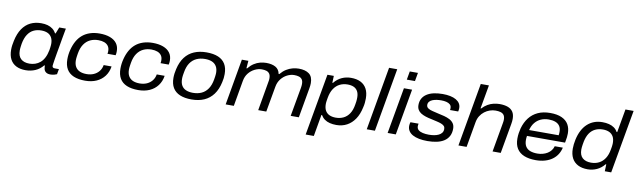

<svg xmlns="http://www.w3.org/2000/svg" viewBox="-48 -1350 7135 2155"><g transform="rotate(10 3519.5 -273.0)"><path d="M237 12Q175 12 130.5 -10.5Q86 -33 62.5 -77Q39 -121 39 -187Q39 -213 42.5 -238Q46 -263 52 -290Q70 -375 107.5 -430Q145 -485 199 -511.5Q253 -538 321 -538Q362 -538 394.5 -529Q427 -520 452 -501Q477 -482 492 -453H499L528 -526H603L581 -405Q574 -363 566.5 -320.5Q559 -278 552 -239Q545 -200 540 -168Q535 -136 532 -115.5Q529 -95 529 -90Q529 -78 536 -71.5Q543 -65 558 -65H605L594 -5Q584 0 564 5.5Q544 11 520 11Q490 11 471.5 -1.5Q453 -14 447 -37Q445 -46 444 -56Q443 -66 443 -77L436 -78Q399 -32 347.5 -10Q296 12 237 12ZM268 -68Q301 -68 332.5 -78.5Q364 -89 390 -111Q416 -133 434.5 -169Q453 -205 463 -256Q466 -274 467.5 -287Q469 -300 470 -310Q471 -320 471 -329Q471 -372 455 -401Q439 -430 409 -444Q379 -458 336 -458Q288 -458 249 -439.5Q210 -421 183 -380Q156 -339 144 -273Q141 -252 139 -238Q137 -224 136.5 -213.5Q136 -203 136 -194Q136 -131 170.5 -99.5Q205 -68 268 -68Z M916 12Q838 12 785 -10.5Q732 -33 705.5 -78Q679 -123 679 -191Q679 -219 682.5 -246Q686 -273 693 -300Q707 -356 732 -400.5Q757 -445 793.5 -475.5Q830 -506 879 -522Q928 -538 988 -538Q1057 -538 1107 -519Q1157 -500 1183.5 -464Q1210 -428 1210 -375Q1210 -364 1209 -352.5Q1208 -341 1205 -329H1112Q1114 -338 1114.5 -346Q1115 -354 1115 -361Q1115 -395 1099 -417.5Q1083 -440 1054 -451Q1025 -462 986 -462Q935 -462 893.5 -442.5Q852 -423 823.5 -381.5Q795 -340 784 -275Q781 -257 779 -243Q777 -229 776 -218.5Q775 -208 775 -197Q775 -151 792.5 -121.5Q810 -92 842 -78Q874 -64 919 -64Q964 -64 1000 -79.5Q1036 -95 1060.5 -125Q1085 -155 1092 -197H1182Q1172 -132 1136.5 -85Q1101 -38 1045 -13Q989 12 916 12Z M1521 12Q1443 12 1390 -10.5Q1337 -33 1310.5 -78Q1284 -123 1284 -191Q1284 -219 1287.5 -246Q1291 -273 1298 -300Q1312 -356 1337 -400.5Q1362 -445 1398.5 -475.5Q1435 -506 1484 -522Q1533 -538 1593 -538Q1662 -538 1712 -519Q1762 -500 1788.5 -464Q1815 -428 1815 -375Q1815 -364 1814 -352.5Q1813 -341 1810 -329H1717Q1719 -338 1719.5 -346Q1720 -354 1720 -361Q1720 -395 1704 -417.5Q1688 -440 1659 -451Q1630 -462 1591 -462Q1540 -462 1498.5 -442.5Q1457 -423 1428.5 -381.5Q1400 -340 1389 -275Q1386 -257 1384 -243Q1382 -229 1381 -218.5Q1380 -208 1380 -197Q1380 -151 1397.5 -121.5Q1415 -92 1447 -78Q1479 -64 1524 -64Q1569 -64 1605 -79.5Q1641 -95 1665.5 -125Q1690 -155 1697 -197H1787Q1777 -132 1741.5 -85Q1706 -38 1650 -13Q1594 12 1521 12Z M2128 12Q2050 12 1996.5 -10.5Q1943 -33 1915.5 -78Q1888 -123 1888 -192Q1888 -218 1891.5 -243.5Q1895 -269 1901 -294Q1920 -377 1961 -431Q2002 -485 2064 -511.5Q2126 -538 2206 -538Q2285 -538 2338.5 -515.5Q2392 -493 2419.5 -447.5Q2447 -402 2447 -333Q2447 -310 2444.5 -287Q2442 -264 2436 -240Q2418 -155 2376.5 -99Q2335 -43 2273 -15.5Q2211 12 2128 12ZM2132 -64Q2187 -64 2230 -84Q2273 -104 2301.5 -146Q2330 -188 2341 -253Q2345 -274 2346.5 -287.5Q2348 -301 2349 -311Q2350 -321 2350 -329Q2350 -375 2332 -404.5Q2314 -434 2281.5 -448Q2249 -462 2202 -462Q2147 -462 2104 -442Q2061 -422 2033 -381Q2005 -340 1994 -274Q1990 -253 1988 -239Q1986 -225 1985.5 -215.5Q1985 -206 1985 -197Q1985 -151 2002.5 -121.5Q2020 -92 2053 -78Q2086 -64 2132 -64Z M2517 0 2609 -526H2683L2676 -440H2684Q2714 -477 2747.5 -498.5Q2781 -520 2816.5 -529Q2852 -538 2886 -538Q2951 -538 2992 -515Q3033 -492 3043 -440H3051Q3082 -477 3116 -498Q3150 -519 3186 -528.5Q3222 -538 3257 -538Q3332 -538 3374.5 -506Q3417 -474 3417 -401Q3417 -388 3415.5 -373Q3414 -358 3411 -341L3351 0H3258L3317 -331Q3319 -343 3320 -354Q3321 -365 3321 -374Q3321 -408 3308 -426Q3295 -444 3272 -451Q3249 -458 3220 -458Q3179 -458 3139 -438Q3099 -418 3070 -381Q3041 -344 3032 -293L2980 0H2888L2945 -329Q2948 -342 2949 -352.5Q2950 -363 2950 -373Q2950 -407 2937 -425.5Q2924 -444 2901.5 -451Q2879 -458 2849 -458Q2809 -458 2768.5 -438Q2728 -418 2699 -381.5Q2670 -345 2661 -293L2610 0Z M3460 177 3584 -526H3657L3654 -447H3661Q3699 -494 3748 -516Q3797 -538 3852 -538Q3917 -538 3962 -515.5Q4007 -493 4031 -448.5Q4055 -404 4055 -338Q4055 -314 4052.5 -288Q4050 -262 4043 -235Q4026 -154 3989 -99.5Q3952 -45 3899 -16.5Q3846 12 3779 12Q3739 12 3704.5 3.5Q3670 -5 3644.5 -23.5Q3619 -42 3603 -70H3596L3553 177ZM3758 -68Q3808 -68 3847.5 -87.5Q3887 -107 3913.5 -147.5Q3940 -188 3950 -252Q3954 -273 3955.5 -287.5Q3957 -302 3957.5 -312.5Q3958 -323 3958 -332Q3958 -376 3942 -404Q3926 -432 3897 -445Q3868 -458 3827 -458Q3777 -458 3737 -437.5Q3697 -417 3670 -376Q3643 -335 3632 -272Q3629 -254 3627 -241.5Q3625 -229 3624 -219Q3623 -209 3623 -200Q3623 -152 3640.5 -123Q3658 -94 3688.5 -81Q3719 -68 3758 -68Z M4125 0 4252 -723H4345L4218 0Z M4471 -627 4488 -723H4581L4564 -627ZM4363 0 4456 -526H4549L4456 0Z M4817 12Q4764 12 4721.5 3.5Q4679 -5 4649 -21.5Q4619 -38 4603 -63Q4587 -88 4587 -120Q4587 -131 4589 -142.5Q4591 -154 4594 -163H4687Q4686 -157 4684.5 -149.5Q4683 -142 4683 -135Q4683 -107 4701.5 -91Q4720 -75 4752 -68Q4784 -61 4821 -61Q4853 -61 4881.5 -66Q4910 -71 4932.5 -82Q4955 -93 4968 -110.5Q4981 -128 4981 -154Q4981 -175 4969 -187.5Q4957 -200 4935 -208.5Q4913 -217 4883.5 -223.5Q4854 -230 4820 -238Q4784 -245 4753 -255Q4722 -265 4698.5 -279.5Q4675 -294 4662 -316.5Q4649 -339 4649 -370Q4649 -411 4666 -442.5Q4683 -474 4715.5 -495.5Q4748 -517 4793.5 -527.5Q4839 -538 4896 -538Q4944 -538 4983 -530Q5022 -522 5049.5 -506Q5077 -490 5091.5 -467Q5106 -444 5106 -414Q5106 -403 5104.5 -393.5Q5103 -384 5101 -375H5008Q5009 -381 5009.5 -386.5Q5010 -392 5010 -397Q5010 -423 4994 -437.5Q4978 -452 4951.5 -458.5Q4925 -465 4893 -465Q4868 -465 4842.5 -461.5Q4817 -458 4795 -449.5Q4773 -441 4759.5 -425.5Q4746 -410 4746 -388Q4746 -364 4765.5 -350.5Q4785 -337 4817 -329.5Q4849 -322 4886 -313Q4921 -306 4955 -297Q4989 -288 5017 -273.5Q5045 -259 5062 -235Q5079 -211 5079 -174Q5079 -125 5060 -89.5Q5041 -54 5006.5 -31.5Q4972 -9 4923.5 1.5Q4875 12 4817 12Z M5170 0 5297 -723H5390L5342 -453H5349Q5378 -484 5410.5 -503Q5443 -522 5478 -530Q5513 -538 5547 -538Q5600 -538 5638.5 -524Q5677 -510 5697.5 -479.5Q5718 -449 5718 -399Q5718 -386 5716.5 -370.5Q5715 -355 5712 -339L5652 0H5559L5617 -330Q5619 -342 5620.5 -352.5Q5622 -363 5622 -372Q5622 -407 5608.5 -425.5Q5595 -444 5570.5 -451Q5546 -458 5514 -458Q5481 -458 5448.5 -447Q5416 -436 5388 -414.5Q5360 -393 5340.5 -362Q5321 -331 5314 -291L5263 0Z M6052 12Q5973 12 5918.5 -10.5Q5864 -33 5836 -78Q5808 -123 5808 -191Q5808 -223 5812.5 -253Q5817 -283 5824 -310Q5844 -381 5883.5 -432Q5923 -483 5982.5 -510.5Q6042 -538 6123 -538Q6202 -538 6254 -514.5Q6306 -491 6331 -448Q6356 -405 6356 -345Q6356 -327 6353.5 -302.5Q6351 -278 6343 -239H5909Q5907 -226 5906 -215Q5905 -204 5905 -194Q5905 -147 5923 -118.5Q5941 -90 5975 -77Q6009 -64 6057 -64Q6089 -64 6118.5 -72Q6148 -80 6171.5 -94.5Q6195 -109 6212 -130.5Q6229 -152 6236 -179H6328Q6319 -137 6297 -102Q6275 -67 6240 -41.5Q6205 -16 6157.5 -2Q6110 12 6052 12ZM5921 -308H6258Q6260 -319 6260.5 -329Q6261 -339 6261 -348Q6261 -389 6243 -414.5Q6225 -440 6193 -451.5Q6161 -463 6119 -463Q6070 -463 6030 -445.5Q5990 -428 5962 -393.5Q5934 -359 5921 -308Z M6643 12Q6578 12 6532.5 -11.5Q6487 -35 6463.5 -79.5Q6440 -124 6440 -188Q6440 -212 6443 -238Q6446 -264 6452 -292Q6465 -352 6489 -398Q6513 -444 6547 -475Q6581 -506 6623.5 -522Q6666 -538 6718 -538Q6758 -538 6792 -529.5Q6826 -521 6851.5 -503Q6877 -485 6892 -457H6899L6946 -723H7039L6911 0H6838L6841 -79H6834Q6797 -33 6747.5 -10.5Q6698 12 6643 12ZM6668 -68Q6719 -68 6759 -88.5Q6799 -109 6826 -150.5Q6853 -192 6863 -254Q6867 -272 6868.5 -285Q6870 -298 6871 -308Q6872 -318 6872 -326Q6872 -374 6854.5 -403Q6837 -432 6807 -445Q6777 -458 6738 -458Q6687 -458 6648.5 -439Q6610 -420 6585 -382.5Q6560 -345 6548 -288Q6544 -267 6541.5 -251Q6539 -235 6537.5 -221Q6536 -207 6536 -195Q6536 -130 6571 -99Q6606 -68 6668 -68Z"/></g></svg>

Font: Archivo SemiExpanded
Style: Italic
Weight: 400
Width: 6
Italic angle: -10°
Designer: Hector Gatti
Foundry: Omnibus-Type
Version: Version 2.001